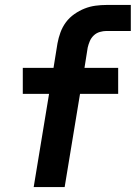

<svg xmlns="http://www.w3.org/2000/svg" viewBox="-20 -755 548 775"><path d="M116 0 178 -376H72V-481H196L212 -580Q216 -602 224 -624Q232 -646 246 -665Q260 -684 280 -698Q300 -712 321.5 -720.5Q343 -729 365.5 -732Q388 -735 410 -735H508V-630H410Q397 -630 383 -626Q369 -622 358.5 -612Q348 -602 342.5 -589Q337 -576 334 -563L321 -481H457V-376H303L241 0Z"/></svg>

Font: Iosevka SS04 Extrabold
Style: Italic
Weight: 800
Italic angle: -9°
Monospace: yes
Designer: Belleve Invis
Foundry: Belleve Invis
Version: Version 19.0.0; ttfautohint (v1.8.4)